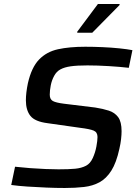

<svg xmlns="http://www.w3.org/2000/svg" viewBox="-20 -929 685 957"><path d="M303 8Q260 8 212 6Q164 4 118 1Q72 -2 36 -7L55 -98Q90 -94 130 -91Q170 -88 207.5 -86.5Q245 -85 272 -85Q323 -85 354.5 -88Q386 -91 409 -103Q430 -114 442.5 -141.5Q455 -169 460.5 -199Q466 -229 466 -246Q466 -270 447 -278Q428 -286 379 -292L217 -315Q154 -323 131.5 -351.5Q109 -380 109 -429Q109 -447 111.5 -468.5Q114 -490 119 -514Q137 -593 174.5 -632Q212 -671 269 -683.5Q326 -696 405 -696Q447 -696 491.5 -694Q536 -692 575 -688Q614 -684 640 -679L622 -591Q580 -596 522 -599.5Q464 -603 416 -603Q364 -603 332.5 -598.5Q301 -594 281 -583Q262 -573 250 -551Q238 -529 233 -503.5Q228 -478 228 -457Q228 -434 243.5 -425.5Q259 -417 299 -412L455 -393Q493 -387 522.5 -377.5Q552 -368 569 -345Q586 -322 586 -275Q586 -258 583.5 -235.5Q581 -213 575 -187Q560 -118 535 -78.5Q510 -39 476 -20.5Q442 -2 398.5 3Q355 8 303 8ZM365 -766V-771L468 -909H576V-904L440 -766Z"/></svg>

Font: Saira Medium
Style: Italic
Weight: 500
Italic angle: -12°
Designer: Hector Gatti with collaboration of the Omnibus-Type team
Foundry: Omnibus-Type
Version: Version 1.100; ttfautohint (v1.8.3)